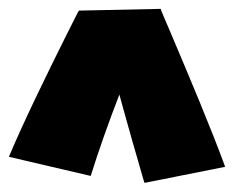

<svg xmlns="http://www.w3.org/2000/svg" viewBox="-20 -725 525 431"><path d="M304.7 -314.5Q304.2 -314 300 -328.6Q295.9 -343.3 289.6 -365Q283.2 -386.7 275.9 -412.4Q268.6 -438 262.5 -460.2Q256.3 -482.4 252.2 -497.3Q248 -512.2 248 -512.7Q230.5 -467.8 214.4 -422.1Q198.2 -376.5 183.6 -330.1L0 -373Q11.2 -399.9 27.1 -434.8Q43 -469.7 60.5 -506.3Q78.1 -543 95.2 -577.9Q112.3 -612.8 126 -640.1Q139.6 -667.5 148.2 -684.3Q156.7 -701.2 157.2 -701.2L340.8 -705.1Q340.3 -704.6 348.1 -686.5Q356 -668.5 368.4 -638.9Q380.9 -609.4 396.7 -571.8Q412.6 -534.2 428.7 -494.9Q444.8 -455.6 459.7 -418Q474.6 -380.4 485.4 -350.6Z"/></svg>

Font: Luckiest Guy RUS-BEL-UKR
Style: Regular
Weight: 400
Designer: Astigmatic (AOETI)
Foundry: Astigmatic (AOETI)
Version: Version 1.00 March 11, 2019, initial release